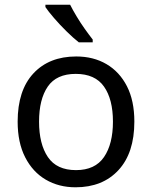

<svg xmlns="http://www.w3.org/2000/svg" viewBox="-20 -786 645 816"><path d="M551 -269Q551 -136 483.5 -63Q416 10 301 10Q230 10 174.5 -22.5Q119 -55 87 -117.5Q55 -180 55 -269Q55 -402 122 -474Q189 -546 304 -546Q377 -546 432.5 -513.5Q488 -481 519.5 -419.5Q551 -358 551 -269ZM146 -269Q146 -174 183.5 -118.5Q221 -63 303 -63Q384 -63 422 -118.5Q460 -174 460 -269Q460 -364 422 -418Q384 -472 302 -472Q220 -472 183 -418Q146 -364 146 -269ZM278 -766Q289 -744 305.5 -716.5Q322 -689 340.5 -663Q359 -637 374 -618V-606H315Q292 -624 263 -652.5Q234 -681 209.5 -709.5Q185 -738 173 -756V-766Z"/></svg>

Font: Noto Sans Old South Arabian
Style: Regular
Weight: 400
Designer: Monotype Design Team
Foundry: Monotype Imaging Inc.
Version: Version 2.001; ttfautohint (v1.8.4.7-5d5b)